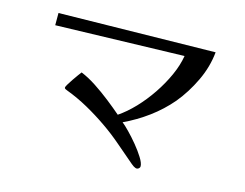

<svg xmlns="http://www.w3.org/2000/svg" viewBox="-90 -758 1181 926"><g transform="rotate(15 500.0 -295.0)"><path d="M880 -615Q873 -541 839 -469.5Q805 -398 758 -341Q712 -287 655 -245Q598 -203 534 -173Q547 -163 570 -139.5Q593 -116 616.5 -87.5Q640 -59 656.5 -32.5Q673 -6 673 10Q673 16 668 20.5Q663 25 657 25Q653 25 649 23Q645 21 641 19Q638 17 635 14.5Q632 12 629 10Q584 -28 539.5 -66.5Q495 -105 447 -138Q398 -172 345 -201.5Q292 -231 236 -252Q232 -254 227 -256Q222 -258 222 -263Q222 -267 229.5 -279.5Q237 -292 247.5 -307.5Q258 -323 267.5 -336Q277 -349 281 -354Q318 -339 357.5 -313Q397 -287 434.5 -257.5Q472 -228 502 -202Q542 -229 581 -270Q620 -311 653 -360Q686 -409 709 -460Q732 -511 740 -559L99 -541V-602Z"/></g></svg>

Font: Kaisei Opti Medium
Style: Regular
Weight: 500
Designer: Font-Kai, 金井和夫
Foundry: KAZUO KANAI
Version: Version 5.003